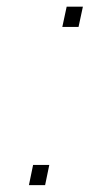

<svg xmlns="http://www.w3.org/2000/svg" viewBox="-20 -541 292 561"><path d="M111.8 0H64.5L76.7 -59.1H124ZM209.5 -462.4H162.1L174.8 -521.5H222.2Z"/></svg>

Font: Ufes Sans Thin
Style: Italic
Weight: 100
Designer: Ricardo Esteves & Thais Bronze
Foundry: ProDesignUfes - Ricardo Esteves, Thais Bronze
Version: Version 2.0